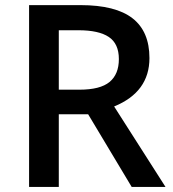

<svg xmlns="http://www.w3.org/2000/svg" viewBox="-20 -734 679 754"><path d="M210.9 -381.8H292Q373.5 -381.8 410.2 -412.1Q446.8 -442.4 446.8 -502Q446.8 -562.5 407.2 -588.9Q367.7 -615.2 288.1 -615.2H210.9ZM210.9 -285.2V0H94.2V-713.9H295.9Q434.1 -713.9 500.5 -662.1Q566.9 -610.4 566.9 -505.9Q566.9 -372.6 428.2 -315.9L629.9 0H497.1L326.2 -285.2Z"/></svg>

Font: f1_46825          
Style: Regular
Weight: 600
Foundry: Ascender Corporation
Version: Version 1.10